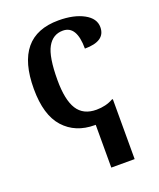

<svg xmlns="http://www.w3.org/2000/svg" viewBox="-145 -637 801 966"><g transform="rotate(-20 255.5 -154.5)"><path d="M282 10H277Q174 10 112.5 -58Q51 -126 51 -266Q51 -548 285 -548Q367 -548 419.5 -519.5Q472 -491 472 -444Q472 -369 362 -369Q362 -492 288 -492Q234 -492 206 -441.5Q178 -391 178 -267Q178 -161 210 -110.5Q242 -60 312 -60Q363 -60 402 -82H407V239H282Z"/></g></svg>

Font: Noto Serif SemiBold
Style: Regular
Weight: 600
Designer: Monotype Design Team
Foundry: Monotype Imaging Inc.
Version: Version 1.001